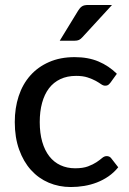

<svg xmlns="http://www.w3.org/2000/svg" viewBox="-20 -746 518 773"><path d="M424.5 -413Q420 -407.5 415.8 -404.2Q411.5 -401 403.5 -401Q395.5 -401 386.8 -407.2Q378 -413.5 364.8 -420.8Q351.5 -428 332.8 -434.2Q314 -440.5 286.5 -440.5Q250.5 -440.5 223 -427.5Q195.5 -414.5 177.2 -390.5Q159 -366.5 149.5 -332Q140 -297.5 140 -254.5Q140 -210 150 -175.2Q160 -140.5 178.5 -116.8Q197 -93 223.5 -80.8Q250 -68.5 282.5 -68.5Q314 -68.5 334.5 -76.2Q355 -84 368.5 -93Q382 -102 391 -109.8Q400 -117.5 409.5 -117.5Q421.5 -117.5 428 -108.5L456 -72.5Q438.5 -51 416.8 -36Q395 -21 370.5 -11.5Q346 -2 319.2 2.5Q292.5 7 265 7Q217.5 7 176.2 -10.5Q135 -28 104.8 -61.5Q74.5 -95 57 -143.8Q39.5 -192.5 39.5 -254.5Q39.5 -311 55.2 -359Q71 -407 101.8 -441.8Q132.5 -476.5 177.5 -496.2Q222.5 -516 280.5 -516Q335 -516 376.5 -498.5Q418 -481 450.5 -449ZM431 -726 312.5 -597Q305 -588.5 298 -585.2Q291 -582 279.5 -582H220.5L294.5 -703Q301.5 -714.5 309.8 -720.2Q318 -726 335.5 -726Z"/></svg>

Font: Lato 2
Style: Regular
Weight: 500
Designer: Lukasz Dziedzic with Adam Twardoch and Botio Nikoltchev
Foundry: tyPoland Lukasz Dziedzic
Version: Version 2.015; 2015-08-06; http://www.latofonts.com/